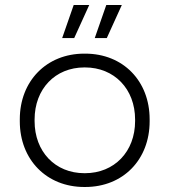

<svg xmlns="http://www.w3.org/2000/svg" viewBox="-20 -740 676 766"><path d="M228 -588H276L336 -720H274ZM358 -588H406L466 -720H404ZM316 6H320C471 6 577 -103 577 -256V-264C577 -417 471 -526 320 -526H316C166 -526 59 -417 59 -264V-256C59 -103 166 6 316 6ZM317 -49C200 -49 118 -135 118 -257V-263C118 -385 200 -471 317 -471H319C436 -471 519 -385 519 -263V-257C519 -135 436 -49 319 -49Z"/></svg>

Font: Fixel Display Light
Style: Regular
Weight: 300
Designer: AlfaBravo + MacPaw
Foundry: Kyrylo Tkachov, Marchela Mozhyna, Serhii Makarenko, Maria Weinstein, Zakhar Kryvoshyya
Version: Version 1.211